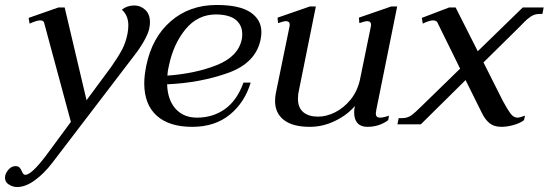

<svg xmlns="http://www.w3.org/2000/svg" viewBox="-53 -500 2206 772"><path d="M550 -410Q550 -399 547 -385Q543 -365 526 -335Q509 -305 487 -277L157 155Q125 197 87.5 224.5Q50 252 16 252Q-3 252 -19.5 240.5Q-36 229 -32 206Q-29 193 -17.5 180.5Q-6 168 9 168Q20 168 25 173Q30 178 35 189Q38 196 41 199.5Q44 203 49 203Q73 203 131 127L232 -10L124 -410Q121 -418 108 -418Q95 -418 66 -405L62 -428L182 -470H207L295 -97L394 -231Q422 -271 437.5 -300Q453 -329 460 -366Q463 -384 463 -398Q463 -438 437 -461Q458 -478 487 -478Q512 -478 531 -460.5Q550 -443 550 -410Z M619 -161Q621 -98 653 -62.5Q685 -27 739 -27Q803 -27 851.5 -61.5Q900 -96 926 -168H955Q931 -88 871 -39Q811 10 720 10Q627 10 577 -35Q527 -80 527 -165Q527 -195 535 -235Q558 -349 633.5 -414.5Q709 -480 818 -480Q910 -480 954 -450.5Q998 -421 998 -371Q998 -357 995 -342Q976 -247 864.5 -207Q753 -167 619 -161ZM921 -363Q921 -398 896 -419.5Q871 -441 816 -442Q742 -442 693 -382.5Q644 -323 626 -235Q621 -216 620 -196Q732 -204 818 -238Q904 -272 919 -341Q921 -349 921 -363Z M1475 -27Q1489 -27 1511 -35L1508 -17Q1472 10 1424 10Q1398 10 1384.5 -5Q1371 -20 1371 -48Q1371 -61 1374 -74Q1345 -39 1295.5 -14.5Q1246 10 1193 10Q1124 10 1088.5 -17.5Q1053 -45 1053 -94Q1053 -109 1056 -125L1111 -393Q1112 -396 1112 -400Q1112 -415 1096 -415Q1091 -415 1081 -412Q1071 -409 1065 -407L1063 -429L1193 -474H1217L1149 -137Q1145 -121 1145 -103Q1145 -67 1166.5 -49Q1188 -31 1226 -31Q1259 -31 1293.5 -48Q1328 -65 1355.5 -98Q1383 -131 1394 -178L1438 -393Q1439 -396 1439 -400Q1439 -415 1423 -415Q1418 -415 1408 -412Q1398 -409 1392 -407L1390 -429L1520 -474H1544L1460 -58Q1458 -48 1458 -44Q1458 -27 1475 -27Z M2133 -470 2128 -444H2117Q2097 -444 2082 -434Q2067 -424 2055 -411.5Q2043 -399 2038 -394L1891 -249L1969 -94Q1988 -59 2000 -43Q2012 -27 2028 -27Q2037 -27 2058 -35L2054 -17Q2039 -5 2012.5 2.5Q1986 10 1963 10Q1933 10 1915 -5Q1897 -20 1885 -45L1819 -178L1639 0H1545L1550 -25H1564Q1585 -25 1600.5 -36Q1616 -47 1644 -75L1797 -224L1705 -411Q1700 -418 1688 -418Q1673 -418 1647 -405L1643 -428L1753 -470H1779L1868 -294L2049 -470Z"/></svg>

Font: Taviraj
Style: Italic
Weight: 400
Italic angle: -12°
Designer: Katatrad Team
Foundry: CadsonDemak
Version: Version 1.001